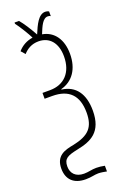

<svg xmlns="http://www.w3.org/2000/svg" viewBox="-189 -903 762 1144"><g transform="rotate(-20 192.0 -331.5)"><path d="M258 -841C215 -841 190 -785 167 -730C141 -777 116 -816 93 -843H65V-835C84 -811 122 -749 135 -722C97 -716 65 -699 40 -670L63 -644C86 -670 117 -689 160 -689C229 -689 273 -639 273 -553C273 -451 215 -392 126 -392H78V-355H126C231 -355 285 -302 285 -192C285 -99 246 -59 146 -38C87 -27 29 -12 29 71C29 140 70 180 145 180C182 180 201 172 226 172C242 172 264 176 279 179V143C261 139 242 137 226 137C196 137 176 145 147 145C95 145 67 115 67 71C67 20 94 10 159 -4C249 -22 324 -55 324 -191C324 -297 278 -361 191 -372V-375C267 -395 312 -460 312 -555C312 -646 269 -708 195 -721C213 -766 231 -810 263 -810C268 -810 275 -809 281 -805V-835C274 -839 267 -841 258 -841Z"/></g></svg>

Font: Noto Sans ExtraCondensed ExtraLight
Style: Regular
Weight: 200
Width: 2
Designer: Monotype Design Team
Foundry: Monotype Imaging Inc.
Version: Version 2.013